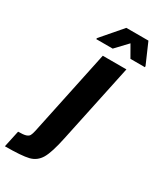

<svg xmlns="http://www.w3.org/2000/svg" viewBox="-330 -790 903 1069"><g transform="rotate(30 121.5 -255.5)"><path d="M-2 40 114 -510H266L159 -5Q138 96 114 136.5Q90 177 45.5 188Q1 199 -106 199L-83 92Q-49 92 -33.5 87Q-18 82 -12.5 72Q-7 62 -2 40ZM36 -572 37 -579 150 -710H292L349 -579V-572H256L213 -647L142 -572Z"/></g></svg>

Font: Saira Semi Condensed
Style: Bold Italic
Weight: 700
Width: 4
Italic angle: -12°
Designer: Hector Gatti with collaboration of the Omnibus-Type team
Foundry: Omnibus-Type
Version: Version 1.001; ttfautohint (v1.8)